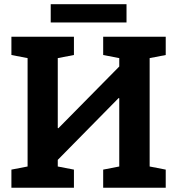

<svg xmlns="http://www.w3.org/2000/svg" viewBox="-20 -884 824 904"><path d="M33.7 0V-85.4L109.9 -100.1V-610.4L33.7 -625V-710.9H109.9H252H328.1V-625L252 -610.4V-281.2L254.9 -280.3L541.5 -570.8V-610.4L465.8 -625V-710.9H541.5H684.6H760.3V-625L684.6 -610.4V-100.1L760.3 -85.4V0H465.8V-85.4L541.5 -100.1V-421.4L538.6 -422.4L252 -131.3V-100.1L328.1 -85.4V0ZM218.8 -778.3V-864.3H575.7V-778.3Z"/></svg>

Font: Robotiche
Style: Bold
Weight: 700
Designer: Google
Version: Version 2.001